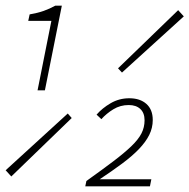

<svg xmlns="http://www.w3.org/2000/svg" viewBox="-30 -660 671 680"><path d="M103 -340 152 -586H70L75 -609Q104 -614 125 -621.5Q146 -629 166 -640H189L129 -340ZM10 -35 -10 -57 210 -258 224 -242ZM402 -403 388 -418 601 -624 621 -602ZM272 0 276 -19Q332 -59 371 -88.5Q410 -118 435 -142Q460 -166 471 -187.5Q482 -209 482 -234Q482 -260 467 -274Q452 -288 426 -288Q396 -288 371.5 -273Q347 -258 329 -238L312 -254Q332 -277 362 -294.5Q392 -312 428 -312Q466 -312 488.5 -292Q511 -272 511 -235Q511 -207 498.5 -182Q486 -157 462 -132Q438 -107 403 -81Q368 -55 323 -25H506L501 0Z"/></svg>

Font: Source Code Pro ExtraLight
Style: Italic
Weight: 200
Italic angle: -11°
Monospace: yes
Designer: Paul D. Hunt, Teo Tuominen
Foundry: Adobe Systems Incorporated
Version: Version 1.050;PS 1.000;hotconv 16.6.51;makeotf.lib2.5.65220